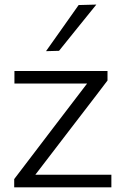

<svg xmlns="http://www.w3.org/2000/svg" viewBox="-20 -798 532 818"><path d="M40.5 0V-35Q84 -92.5 126.2 -147.5Q168.5 -202.5 205 -251L351 -442H41.5V-495.5H438V-455Q418.5 -429 391.8 -394.2Q365 -359.5 336.8 -322.5Q308.5 -285.5 283 -252.5L130.5 -53.5H454.5V0ZM176 -580Q211 -629.5 246 -678.8Q281 -728 315 -776.5L390.5 -778.5Q349.5 -728 310 -679Q270.5 -630 231.5 -581.5Z"/></svg>

Font: Commissioner Light
Style: Regular
Weight: 300
Designer: Kostas Bartsokas
Foundry: Kostas Bartsokas
Version: Version 1.000; ttfautohint (v1.8.3)